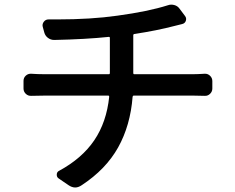

<svg xmlns="http://www.w3.org/2000/svg" viewBox="-20 -790 1040 849"><path d="M569.3 -466.8Q569.3 -461.9 573.2 -461.9H835Q853.5 -461.9 884.8 -463.9Q898.4 -464.8 908.7 -455.1Q918.9 -445.3 918.9 -431.6V-398.4Q918.9 -384.8 908.7 -375Q898.4 -365.2 884.8 -366.2Q860.4 -367.2 836.9 -367.2H571.3Q567.4 -367.2 566.4 -362.3Q556.6 -235.4 502.4 -138.2Q448.2 -41 340.8 29.3Q326.2 39.1 312.5 39.1Q297.9 39.1 282.2 28.3L239.3 -1Q230.5 -6.8 231 -18.6Q231.4 -30.3 242.2 -35.2Q342.8 -89.8 397 -169.9Q451.2 -250 462.9 -362.3Q462.9 -367.2 459 -367.2H174.8Q146.5 -367.2 119.1 -366.2Q104.5 -365.2 94.2 -375Q84 -384.8 84 -398.4V-432.6Q84 -446.3 94.2 -455.6Q104.5 -464.8 118.2 -463.9Q146.5 -461.9 173.8 -461.9H461.9Q465.8 -461.9 465.8 -466.8V-623Q465.8 -627 461.9 -627Q359.4 -616.2 219.7 -613.3Q204.1 -613.3 191.9 -622.6Q179.7 -631.8 175.8 -646.5L168.9 -671.9Q166 -683.6 173.8 -693.8Q181.6 -704.1 194.3 -704.1Q212.9 -704.1 231.4 -704.1Q382.8 -704.1 499 -720.7Q635.7 -739.3 721.7 -766.6Q729.5 -769.5 737.3 -769.5Q744.1 -769.5 751 -767.6Q765.6 -763.7 774.4 -751L797.9 -719.7Q805.7 -710 801.8 -698.2Q797.9 -686.5 785.2 -683.6Q753.9 -675.8 753.9 -675.8Q671.9 -654.3 573.2 -639.6Q569.3 -638.7 569.3 -634.8Z"/></svg>

Font: Gen Jyuu Gothic L Monospace Medium
Style: Regular
Weight: 500
Designer: [Source Han Sans]
Ryoko NISHIZUKA  (kana & ideographs); Paul D. Hunt (Latin, Greek & Cyrillic); Wenlong ZHANG  (bopomofo
Version: Version 1.002.20150607